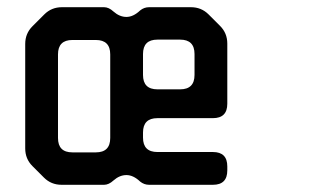

<svg xmlns="http://www.w3.org/2000/svg" viewBox="-20 -505 892 533"><path d="M377 -297V-355Q377 -395 417 -395H480Q520 -395 520 -355V-297Q520 -257 480 -257H417Q377 -257 377 -297ZM141 -122V-354Q141 -394 181 -394H246Q286 -394 286 -354V-122Q286 -82 246 -82H181Q141 -82 141 -122ZM102 -12Q122 8 151 8H269Q282 8 295 -4Q312 -19 331 -19Q350 -19 369 -1Q380 8 394 8H571Q611 8 611 -32V-43Q611 -83 571 -83H417Q377 -83 377 -123V-137Q377 -177 417 -177H571Q611 -177 611 -217V-384Q611 -413 591 -433L559 -465Q539 -485 510 -485H394Q380 -485 369 -476Q350 -458 331 -458Q312 -458 295 -473Q282 -485 269 -485H152Q123 -485 103 -465L70 -432Q50 -412 50 -383V-93Q50 -64 70 -44Z"/></svg>

Font: WDXL Lubrifont TC
Style: Regular
Weight: 400
Designer: [WDXL Lubrifont] Copyright 2020-2022 (c) NightFurySL2001, Skr-ZERO; [ZCOOL QingKe HuangYou] Copyright 2018-2022 (c) The 
Version: Version 2.001;hotconv 1.1.1;makeotfexe 2.6.0